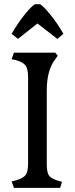

<svg xmlns="http://www.w3.org/2000/svg" viewBox="-20 -904 359 924"><path d="M160.2 -791 255.9 -716.8 285.2 -741.2Q256.8 -791 223.1 -832.5Q189.5 -874 172.9 -883.8H148.4Q129.9 -873 97.2 -832Q64.5 -791 36.1 -741.2L66.4 -716.8ZM269.5 0 278.3 -29.3 259.8 -34.2Q226.6 -43.9 215.8 -59.1Q205.1 -74.2 205.1 -114.3V-468.8Q205.1 -566.4 246.1 -619.1L257.8 -635.7L246.1 -650.4H46.9L36.1 -619.1L57.6 -614.3Q91.8 -604.5 103.5 -587.9Q115.2 -571.3 115.2 -530.3V-120.1Q115.2 -78.1 104 -62.5Q92.8 -46.9 57.6 -36.1L36.1 -31.2L46.9 0Z"/></svg>

Font: Kurale
Style: Regular
Weight: 400
Version: 1.0; ttfautohint (v1.3)